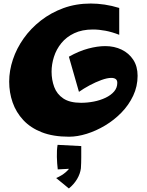

<svg xmlns="http://www.w3.org/2000/svg" viewBox="-20 -774 831 1087"><path d="M371 0Q281 0 217 -25Q153 -50 112 -94Q71 -138 51.5 -194Q32 -250 32 -312Q32 -374 53 -437Q74 -500 114 -556.5Q154 -613 211 -657.5Q268 -702 339 -728Q410 -754 494 -754Q532 -754 572.5 -748Q613 -742 655 -729V-577Q614 -593 577 -600Q540 -607 506 -607Q445 -607 400.5 -586Q356 -565 327.5 -530Q299 -495 285.5 -452.5Q272 -410 272 -368Q272 -322 287 -281.5Q302 -241 338.5 -216.5Q375 -192 439 -192Q475 -192 511 -199Q547 -206 577.5 -220.5Q608 -235 626 -256Q644 -277 644 -305Q644 -320 635 -326.5Q626 -333 610 -333Q587 -333 554 -321Q521 -309 487.5 -291Q454 -273 427 -254L370 -453Q427 -485 479.5 -499Q532 -513 576 -513Q627 -513 668.5 -493Q710 -473 734.5 -435.5Q759 -398 759 -345Q759 -285 734 -232Q709 -179 667.5 -136.5Q626 -94 575 -63.5Q524 -33 471 -16.5Q418 0 371 0ZM370 293 298 234Q330 220 351.5 201.5Q373 183 375 172L402 180L307 185Q303 153 302 114.5Q301 76 306 46L440 53Q440 87 440 117.5Q440 148 438 179Q434 210 416.5 239.5Q399 269 370 293Z"/></svg>

Font: Marhey Light
Style: Regular
Weight: 300
Designer: Nur Syamsi & Bustanul Arifin
Foundry: Namelatype
Version: Version 1.000